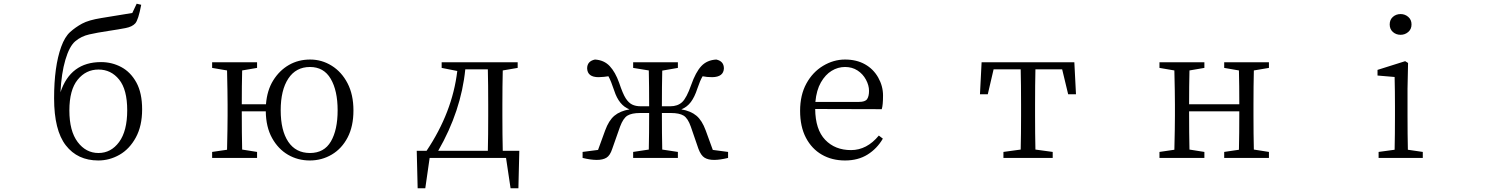

<svg xmlns="http://www.w3.org/2000/svg" viewBox="-20 -848 8040 1031"><path d="M270.5 -320.3Q270.5 -491.2 308.6 -596.7Q328.1 -650.4 356.9 -676.3Q385.7 -702.1 420.9 -721.2Q456.1 -740.2 523.4 -751Q590.8 -761.7 625 -767.6Q658.2 -773.4 690.4 -778.3L713.9 -828.1L738.3 -822.3Q722.7 -740.2 706.1 -722.2Q689.5 -704.1 654.3 -697.3Q619.1 -690.4 560.5 -681.6Q502 -672.9 459 -663.1Q416 -653.3 384.3 -626.5Q352.5 -599.6 331.1 -526.9Q309.6 -454.1 304.7 -352.5Q358.4 -514.6 522.5 -514.6Q581.1 -514.6 631.3 -487.8Q681.6 -460.9 712.4 -404.8Q743.2 -348.6 743.2 -260.7Q743.2 -171.9 709.5 -109.9Q675.8 -47.9 622.1 -17.1Q568.4 13.7 507.8 13.7Q396.5 13.7 333.5 -67.4Q270.5 -148.4 270.5 -320.3ZM352.5 -254.9Q352.5 -144.5 397 -85.4Q441.4 -26.4 508.8 -26.4Q576.2 -26.4 619.6 -85.4Q663.1 -144.5 663.1 -255.9Q663.1 -367.2 619.6 -420.9Q576.2 -474.6 508.8 -474.6Q441.4 -474.6 397 -419.9Q352.5 -365.2 352.5 -254.9Z M1119.1 0V-32.2L1199.2 -43.9Q1202.1 -167 1202.1 -227.5V-286.1Q1202.1 -346.7 1199.2 -469.7L1119.1 -483.4V-513.7H1360.4V-483.4L1280.3 -469.7Q1278.3 -389.6 1278.3 -288.1H1408.2Q1414.1 -363.3 1447.3 -416.5Q1480.5 -469.7 1531.2 -499Q1582 -528.3 1645.5 -528.3Q1708 -528.3 1761.2 -495.1Q1814.5 -461.9 1846.2 -400.9Q1877.9 -339.8 1877.9 -254.9Q1877.9 -169.9 1846.7 -109.9Q1815.4 -49.8 1761.7 -18.1Q1708 13.7 1643.6 13.7Q1579.1 13.7 1526.4 -17.1Q1473.6 -47.9 1440.9 -106.9Q1408.2 -166 1407.2 -250H1278.3Q1278.3 -127 1280.3 -44.9L1360.4 -32.2V0ZM1487.3 -255.9Q1487.3 -147.5 1527.8 -86.9Q1568.4 -26.4 1644.5 -26.4Q1720.7 -26.4 1756.8 -88.4Q1793 -150.4 1793 -255.9Q1793 -361.3 1755.9 -424.8Q1718.8 -488.3 1644.5 -488.3Q1569.3 -488.3 1528.3 -426.3Q1487.3 -364.3 1487.3 -255.9Z M2217.8 -38.1H2270.5Q2409.2 -245.1 2435.5 -466.8L2351.6 -483.4V-513.7H2759.8V-483.4L2679.7 -469.7Q2677.7 -387.7 2677.7 -286.1V-227.5Q2677.7 -121.1 2679.7 -38.1H2768.6L2763.7 163.1H2721.7L2697.3 0H2287.1L2263.7 163.1H2222.7ZM2333 -38.1H2599.6Q2601.6 -122.1 2601.6 -227.5V-286.1Q2601.6 -394.5 2599.6 -475.6H2478.5Q2456.1 -252 2333 -38.1ZM2439.5 -483.4Z M3108.4 0V-32.2L3191.4 -43L3229.5 -147.5Q3249 -201.2 3279.3 -226.6Q3309.6 -252 3360.4 -260.7Q3303.7 -282.2 3278.3 -361.3Q3260.7 -414.1 3247.1 -438.5Q3225.6 -434.6 3194.3 -433.6Q3134.8 -433.6 3132.8 -480.5Q3132.8 -519.5 3174.8 -528.3Q3223.6 -525.4 3253.9 -493.2Q3284.2 -460.9 3304.7 -403.3Q3324.2 -344.7 3339.8 -320.3Q3355.5 -295.9 3374.5 -286.6Q3393.6 -277.3 3420.9 -277.3H3465.8Q3465.8 -388.7 3463.9 -469.7L3379.9 -483.4V-513.7H3620.1V-483.4L3536.1 -468.8Q3534.2 -386.7 3534.2 -277.3H3579.1Q3619.1 -277.3 3643.1 -299.8Q3667 -322.3 3691.4 -391.6Q3715.8 -460.9 3746.1 -493.2Q3776.4 -525.4 3826.2 -528.3Q3867.2 -519.5 3867.2 -480.5Q3865.2 -434.6 3804.7 -433.6Q3775.4 -433.6 3752.9 -438.5Q3739.3 -416 3724.6 -372.1Q3710 -327.1 3689.9 -300.3Q3669.9 -273.4 3638.7 -260.7Q3689.5 -252 3719.7 -226.6Q3750 -201.2 3769.5 -147.5L3807.6 -43L3889.6 -32.2V0Q3845.7 10.7 3814.5 10.7Q3783.2 10.7 3763.7 -1Q3744.1 -12.7 3730.5 -48.8L3689.5 -168Q3673.8 -212.9 3650.9 -227.1Q3627.9 -241.2 3583 -241.2H3534.2Q3534.2 -127 3536.1 -44.9L3620.1 -32.2V0H3379.9V-32.2L3463.9 -44.9Q3465.8 -127 3465.8 -241.2H3417Q3372.1 -241.2 3349.1 -227.1Q3326.2 -212.9 3309.6 -168L3267.6 -48.8Q3255.9 -12.7 3236.3 -1Q3216.8 10.7 3184.6 10.7Q3152.3 10.7 3108.4 0ZM3812.5 -32.2Z M4276.4 -252.9Q4276.4 -337.9 4310.1 -399.4Q4343.8 -460.9 4399.9 -494.6Q4456.1 -528.3 4517.6 -528.3Q4579.1 -528.3 4624.5 -502.9Q4669.9 -477.5 4695.8 -431.6Q4721.7 -385.7 4721.7 -335Q4721.7 -283.2 4714.8 -261.7L4357.4 -262.7Q4358.4 -152.3 4411.1 -97.2Q4463.9 -42 4549.8 -42Q4634.8 -42 4699.2 -120.1L4720.7 -103.5Q4689.5 -49.8 4638.7 -18.1Q4587.9 13.7 4517.6 13.7Q4447.3 13.7 4393.1 -17.6Q4338.9 -48.8 4307.6 -108.4Q4276.4 -168 4276.4 -252.9ZM4358.4 -300.8H4592.8Q4626 -300.8 4636.2 -315.9Q4646.5 -331.1 4646.5 -360.4Q4646.5 -389.6 4629.9 -420.4Q4613.3 -451.2 4584.5 -469.7Q4555.7 -488.3 4517.6 -488.3Q4479.5 -488.3 4445.8 -467.8Q4412.1 -447.3 4388.2 -405.8Q4364.3 -364.3 4358.4 -300.8Z M5242.2 -341.8 5251 -513.7H5749L5757.8 -341.8H5715.8L5683.6 -475.6H5540Q5538.1 -393.6 5538.1 -286.1V-227.5Q5538.1 -127 5540 -44.9L5632.8 -32.2V0H5368.2V-32.2L5460.9 -44.9Q5462.9 -127 5462.9 -227.5V-286.1Q5462.9 -394.5 5460.9 -475.6H5315.4L5284.2 -341.8Z M6206.1 0V-32.2L6286.1 -43.9Q6289.1 -167 6289.1 -227.5V-286.1Q6289.1 -346.7 6286.1 -469.7L6206.1 -483.4V-513.7H6447.3V-483.4L6367.2 -469.7Q6365.2 -389.6 6365.2 -288.1H6634.8Q6634.8 -389.6 6632.8 -469.7L6553.7 -483.4V-513.7H6793.9V-483.4L6712.9 -469.7Q6710.9 -387.7 6710.9 -286.1V-227.5Q6710.9 -127 6712.9 -44.9L6793.9 -32.2V0H6553.7V-32.2L6632.8 -43.9Q6634.8 -126 6634.8 -250H6365.2Q6365.2 -127 6367.2 -44.9L6447.3 -32.2V0Z M7377 -442.4V-472.7L7525.4 -519.5L7541 -509.8L7538.1 -372.1V-224.6Q7538.1 -126 7540 -43.9L7620.1 -32.2V0H7382.8V-32.2L7468.8 -43.9Q7470.7 -126 7470.7 -224.6V-276.4Q7470.7 -359.4 7468.8 -434.6ZM7442.4 -716.8Q7442.4 -742.2 7459.5 -757.3Q7476.6 -772.5 7501 -772.5Q7524.4 -772.5 7542 -757.3Q7559.6 -742.2 7559.6 -716.8Q7559.6 -691.4 7542 -676.3Q7524.4 -661.1 7501 -661.1Q7476.6 -661.1 7459.5 -676.3Q7442.4 -691.4 7442.4 -716.8Z"/></svg>

Font: GenEi Koburi Mincho v6
Style: Regular
Weight: 400
Designer: o_tamon (Modified)
Foundry: o_tamon / Adobe Systems Incorporated
Version: Version 6.1